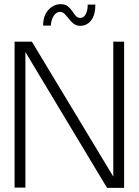

<svg xmlns="http://www.w3.org/2000/svg" viewBox="-20 -902 666 922"><path d="M576 0H494L102 -652V-1H50V-702H133L524 -54V-702H576ZM365 -778Q347 -778 334 -788Q321 -798 311 -811Q301 -824 291.5 -834Q282 -844 270 -845Q249 -845 237 -824.5Q225 -804 224 -779H187Q187 -827 212.5 -854.5Q238 -882 271 -882Q293 -882 305.5 -872Q318 -862 326.5 -849Q335 -836 343.5 -826Q352 -816 365 -816Q383 -816 392.5 -835.5Q402 -855 401 -880H438Q438 -831 418 -804.5Q398 -778 365 -778Z"/></svg>

Font: Kulim Park ExtraLight
Style: Regular
Weight: 275
Designer: Noponies / Dale Sattler
Foundry: Noponies
Version: Version 1.000; ttfautohint (v1.8.3)